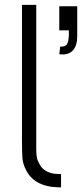

<svg xmlns="http://www.w3.org/2000/svg" viewBox="-20 -786 347 813"><path d="M238.5 7.5Q230.5 7.5 220.5 6.8Q210.5 6 198 5Q119.5 -6.5 90.5 -65.5Q77 -91.5 75 -116Q74 -128.5 73.5 -148Q73 -167.5 73 -195V-765.5H133.5V-158.5Q133.5 -135.5 135.5 -122Q137.5 -108.5 145 -96Q153 -76 171.8 -64Q190.5 -52 214.5 -50Q218.5 -49.5 224.5 -49.2Q230.5 -49 238.5 -49ZM245.5 -555.5Q240.5 -555.5 237 -555.8Q233.5 -556 231 -556.5L235 -588.5Q261.5 -587.5 266.5 -604.5Q272.5 -620.5 271.5 -657.5H231V-759.5H307V-631.5Q307 -595.5 291.2 -575.5Q275.5 -555.5 245.5 -555.5Z"/></svg>

Font: Russisch Sans Light
Style: Regular
Weight: 300
Designer: Michael Sharanda (font) & Cristiano Sobral (main changes)
Foundry: Michael Sharanda
Version: Version 2.00;September 8, 2020;FontCreator 13.0.0.2681 64-bi